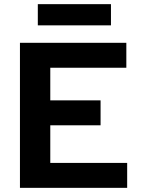

<svg xmlns="http://www.w3.org/2000/svg" viewBox="-20 -904 690 924"><path d="M76 0V-698H588V-578H222V-421H464V-301H222V-120H592V0ZM162 -782V-884H514V-782Z"/></svg>

Font: Azeret Mono Thin SemiBold
Style: Regular
Weight: 600
Version: Version 1.002